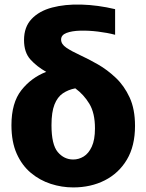

<svg xmlns="http://www.w3.org/2000/svg" viewBox="-20 -807 640 839"><path d="M570 -257Q570 -169 534.5 -109.5Q499 -50 438 -19Q377 12 300 12Q250 12 202 -3.5Q154 -19 115 -51.5Q76 -84 53 -135.5Q30 -187 30 -260Q30 -358 73.5 -413Q117 -468 182 -493Q141 -516 113 -547Q85 -578 85 -632Q85 -689 118 -724Q151 -759 207.5 -774Q264 -789 335.5 -787Q407 -785 483 -767V-655Q449 -664 408 -669Q367 -674 330.5 -673Q294 -672 270.5 -663Q247 -654 247 -634Q247 -614 270 -598.5Q293 -583 330 -566Q367 -549 408 -525.5Q449 -502 486 -467Q523 -432 546.5 -381Q570 -330 570 -257ZM205 -260Q205 -175 232.5 -142.5Q260 -110 300 -110Q324 -110 345.5 -123Q367 -136 381 -166Q395 -196 395 -246Q395 -313 370.5 -353.5Q346 -394 309 -421Q278 -415 254.5 -399Q231 -383 218 -350Q205 -317 205 -260Z"/></svg>

Font: Murecho
Style: Bold
Weight: 700
Designer: Neil Summerour
Foundry: Positype
Version: Version 1.010; ttfautohint (v1.8.3)